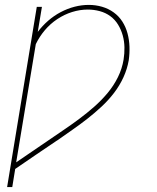

<svg xmlns="http://www.w3.org/2000/svg" viewBox="-20 -558 640 783"><path d="M9 205 130 -530H151L134 -428Q153 -453 176.5 -473.5Q200 -494 227.5 -508.5Q255 -523 284 -530.5Q313 -538 342 -538Q370 -538 396 -530.5Q422 -523 443.5 -507.5Q465 -492 479 -470Q493 -448 500 -422Q507 -396 508 -368Q509 -340 505 -312Q499 -277 483.5 -243Q468 -209 445 -179Q422 -149 394 -123Q366 -97 336 -73.5Q306 -50 275 -28.5Q244 -7 213 15L211 16Q168 45 126 73.5Q84 102 42 131L30 205ZM46 104Q78 82 110.5 60Q143 38 175 16Q207 -6 239.5 -28Q272 -50 303.5 -73.5Q335 -97 364.5 -123Q394 -149 419 -179Q444 -209 461 -243.5Q478 -278 484 -315Q488 -340 487.5 -365Q487 -390 480.5 -413.5Q474 -437 461.5 -457.5Q449 -478 430 -492Q411 -506 387 -512.5Q363 -519 338 -519Q306 -519 274 -509Q242 -499 213.5 -480Q185 -461 163 -435Q141 -409 126 -378Z"/></svg>

Font: Iosevka Curly Thin Extended
Style: Italic
Weight: 100
Width: 7
Italic angle: -9°
Monospace: yes
Designer: Belleve Invis
Foundry: Belleve Invis
Version: Version 11.1.0; ttfautohint (v1.8.3)